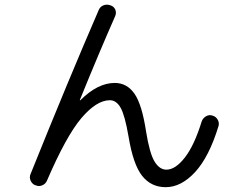

<svg xmlns="http://www.w3.org/2000/svg" viewBox="-20 -776 1040 813"><path d="M127.9 7.8Q115.2 2 109.4 -11.7Q103.5 -25.4 109.4 -39.1Q270.5 -439.5 398.4 -734.4Q404.3 -748 418 -753.4Q431.6 -758.8 446.3 -753.9L449.2 -752.9Q462.9 -748 468.3 -734.9Q473.6 -721.7 467.8 -708Q401.4 -557.6 318.4 -353.5V-350.6Q319.3 -350.6 320.3 -351.6Q393.6 -424.8 465.8 -424.8Q517.6 -424.8 549.3 -379.4Q581.1 -334 598.6 -218.8Q613.3 -127 634.3 -92.3Q655.3 -57.6 684.6 -57.6Q722.7 -57.6 762.7 -108.9Q802.7 -160.2 834 -261.7Q838.9 -275.4 851.6 -283.2Q864.3 -291 877.9 -287.1L880.9 -286.1Q894.5 -282.2 901.9 -269Q909.2 -255.9 905.3 -242.2Q865.2 -111.3 806.2 -47.4Q747.1 16.6 681.6 16.6Q620.1 16.6 582 -31.2Q543.9 -79.1 524.4 -197.3Q508.8 -288.1 490.7 -319.8Q472.7 -351.6 445.3 -351.6Q388.7 -351.6 324.2 -275.4Q259.8 -199.2 178.7 -10.7Q172.9 2.9 158.7 8.8Q144.5 14.6 131.8 8.8Z"/></svg>

Font: Rounded-L Mgen+ 2m regular
Style: Regular
Weight: 400
Designer: [Source Han Sans]
Ryoko NISHIZUKA  (kana & ideographs); Paul D. Hunt (Latin, Greek & Cyrillic); Wenlong ZHANG  (bopomofo
Version: Version 1.059.20150602